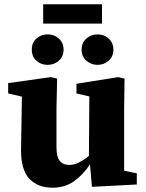

<svg xmlns="http://www.w3.org/2000/svg" viewBox="-20 -859 678 894"><path d="M408 11 399 -94Q367 -45 324.5 -15Q282 15 224 15Q156 15 116.5 -27Q77 -69 78 -163L82 -409L18 -424V-472L217 -500L246 -493L243 -355V-173Q243 -128 258.5 -109.5Q274 -91 303 -91Q325 -91 348.5 -103Q372 -115 394 -133L396 -410L336 -424V-469L531 -500L560 -493L558 -355V-64L617 -52V0ZM202 -557Q171 -557 149.5 -576.5Q128 -596 128 -628Q128 -660 149.5 -679.5Q171 -699 202 -699Q232 -699 254 -679.5Q276 -660 276 -628Q276 -596 254 -576.5Q232 -557 202 -557ZM434 -557Q404 -557 382 -576.5Q360 -596 360 -628Q360 -660 382 -679.5Q404 -699 434 -699Q464 -699 486 -679.5Q508 -660 508 -628Q508 -596 486 -576.5Q464 -557 434 -557ZM181 -749V-839H455V-749Z"/></svg>

Font: Source Serif 4 SmText
Style: Bold
Weight: 700
Designer: Frank Grießhammer
Foundry: Adobe
Version: Version 4.005;hotconv 1.1.0;makeotfexe 2.6.0